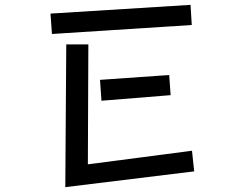

<svg xmlns="http://www.w3.org/2000/svg" viewBox="-20 -746 1040 791"><path d="M188 -690 765 -726 770 -643 194 -606ZM253 -563H344L342 -69L771 -125L780 -40L249 25ZM392 -417 677 -437 683 -354 398 -331Z"/></svg>

Font: Stick
Style: Regular
Weight: 400
Designer: Fontworks Inc.
Foundry: Fontworks Inc.
Version: Version 1.100